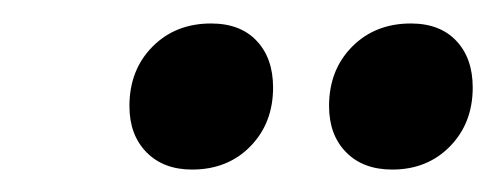

<svg xmlns="http://www.w3.org/2000/svg" viewBox="-20 -694 429 166"><path d="M319.1 -547.4Q293.9 -547.4 279.2 -562.4Q264.5 -577.4 264.5 -602.3Q264.5 -633.5 284.4 -653.6Q304.3 -673.7 335.2 -673.7Q360.4 -673.7 374.5 -658.7Q388.7 -643.7 388.7 -618.3Q388.7 -587.5 369 -567.4Q349.4 -547.4 319.1 -547.4ZM146 -547.4Q121.3 -547.4 106.6 -562.4Q91.9 -577.4 91.9 -602.3Q91.9 -633.5 111.8 -653.6Q131.6 -673.7 162.5 -673.7Q187.8 -673.7 201.9 -658.7Q216.1 -643.7 216.1 -618.3Q216.1 -587.5 196.4 -567.4Q176.8 -547.4 146 -547.4Z"/></svg>

Font: Alegreya
Style: Italic
Weight: 400
Italic angle: -7°
Designer: Juan Pablo del Peral
Foundry: Huerta Tipografica
Version: Version 2.009